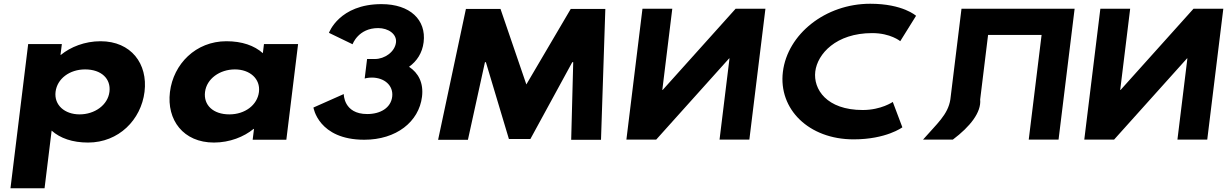

<svg xmlns="http://www.w3.org/2000/svg" viewBox="-20 -749 6576 1029"><path d="M754.6 -257C773 -407 682.9 -528 518.8 -528C434.1 -528 357.7 -497 306.5 -455H304.3L311.5 -513H131L36.1 260H218.8L256.7 -49C302.5 -8 368.6 15 452.1 15C616.2 15 736.2 -107 754.6 -257ZM566.6 -257C557.9 -186 487.6 -136 406.5 -136C326.7 -136 269.1 -186 277.8 -257C286.4 -327 352.6 -377 436.1 -377C523.2 -377 575.2 -327 566.6 -257Z M890.8 -256C872.4 -106 962.5 15 1126.6 15C1211.3 15 1287.7 -16 1338.8 -58H1341.3L1334.1 0H1514.6L1577.6 -513H1394.7L1388.7 -464C1342.9 -505 1276.8 -528 1193.3 -528C1029.2 -528 909.2 -406 890.8 -256ZM1078.8 -256C1087.5 -327 1157.8 -377 1238.9 -377C1318.7 -377 1376.5 -327 1367.8 -256C1359.2 -186 1292.8 -136 1209.3 -136C1122.1 -136 1070.2 -186 1078.8 -256Z M1869.6 -511.8C1869.6 -511.8 1899.8 -598.5 2006.8 -598.5C2061.3 -598.5 2107.7 -566.2 2102.2 -521.2C2095.9 -470.2 2040.9 -432.8 1989.5 -432.8H1947.3L1934.5 -328.2C1934.5 -328.2 1951.6 -333.3 1972.1 -333.3C2040 -333.3 2089.3 -290.8 2081.9 -230.5C2074.6 -171 2019.1 -137.8 1948.1 -137.8C1820.6 -137.8 1822.4 -244.9 1822.4 -244.9L1659.8 -172.7C1659.8 -172.7 1686.2 -0.1 1932.3 -0.1C2103.8 -0.1 2225.2 -96.2 2241.7 -230.5C2250.8 -304.4 2222.5 -358 2172.2 -391.1C2214.1 -420.9 2243.3 -465.1 2250.4 -522.9C2265 -641.9 2178.5 -726.9 2024.6 -726.9C1797.6 -726.9 1743 -573 1743 -573Z M3041.2 0.1H3201L3224.2 -701.1H3038.8L2800.9 -296.5L2662.4 -701.1H2477L2328 0.1H2487.8L2579 -415.5H2584.1L2707.4 -4.1H2822.6L3046.9 -415.5H3052.1Z M3889.7 -436.1H3887.7L3496.9 -0.9H3337.1L3423.2 -702.1H3583L3529.6 -266.9H3531.6L3922.4 -702.1H4082.2L3996.1 -0.9H3836.3Z M4603.8 -159.4C4409.4 -159.4 4337.8 -271.6 4349.4 -365.9C4360.9 -459.4 4460 -571.6 4654.4 -571.6C4753.1 -571.6 4804.8 -528.3 4804.8 -528.3L4889.5 -664.3C4889.5 -664.3 4819.2 -728.9 4643.9 -728.9C4403.2 -728.9 4200.5 -565.7 4175.8 -364.2C4151.2 -163.6 4315 -2.1 4554.7 -2.1C4730 -2.1 4816.1 -66.7 4816.1 -66.7L4764.8 -202.7C4764.8 -202.7 4702.5 -159.4 4603.8 -159.4Z M5233.1 -215.9 5275.5 -561.9H5562.3L5493.4 -0.9H5653.2L5739.3 -702.1H5579.5H5292.8H5133L5073.3 -215.9C5060.7 -134.3 5000.2 -85 4927 -0.9H5086.8C5179.5 -70.6 5239.8 -147.1 5233.1 -215.9Z M6343.7 -436.1H6341.7L5950.9 -0.9H5791.1L5877.2 -702.1H6037L5983.6 -266.9H5985.6L6376.4 -702.1H6536.2L6450.1 -0.9H6290.3Z"/></svg>

Font: Hussar
Style: BdSuprExtOblOne
Weight: 700
Foundry: Cannot Into Space Fonts
Version: Version 2.00